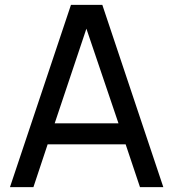

<svg xmlns="http://www.w3.org/2000/svg" viewBox="-20 -770 713 790"><path d="M497 -176H176L117.5 0H21L272 -750H401L652 0H556ZM467.5 -262.5 335.5 -652 205 -262.5Z"/></svg>

Font: Russisch Sans Medium
Style: Regular
Weight: 500
Width: 4
Designer: Michael Sharanda (font) & Cristiano Sobral (main changes)
Foundry: Michael Sharanda
Version: Version 2.00;September 8, 2020;FontCreator 13.0.0.2681 64-bi